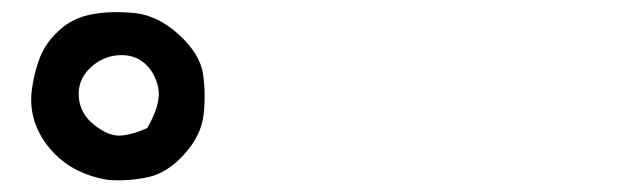

<svg xmlns="http://www.w3.org/2000/svg" viewBox="-20 -846 1040 320"><path d="M162.1 -545.9Q134.8 -549.8 110.4 -561.5Q85.9 -573.2 66.4 -594.7Q46.9 -616.2 38.1 -642.1Q29.3 -668 33.2 -697.3Q37.1 -726.6 46.9 -751Q56.6 -775.4 79.1 -795.9Q101.6 -816.4 133.8 -822.3Q166 -828.1 204.6 -824.2Q243.2 -820.3 278.3 -788.1Q313.5 -755.9 318.4 -722.7Q323.2 -689.5 319.3 -654.8Q315.4 -620.1 287.1 -588.9Q258.8 -557.6 227.1 -550.8Q195.3 -543.9 162.1 -545.9ZM225.6 -632.8Q249 -673.8 243.7 -699.7Q238.3 -725.6 220.7 -740.7Q203.1 -755.9 176.8 -753.9Q150.4 -752 129.9 -732.4Q109.4 -712.9 111.3 -684.6Q113.3 -656.2 137.7 -637.2Q162.1 -618.2 182.6 -620.1Q203.1 -622.1 225.6 -632.8Z"/></svg>

Font: JasonHandwriting2
Style: Regular
Weight: 400
Version: Version 1.05.10